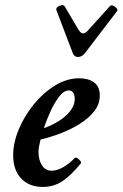

<svg xmlns="http://www.w3.org/2000/svg" viewBox="-20 -725 484 758"><path d="M149 13Q95 13 63.5 -20.5Q32 -54 32 -112Q32 -161 54 -214Q76 -267 113.5 -313Q151 -359 197.5 -387.5Q244 -416 293 -416Q329 -416 351.5 -399.5Q374 -383 374 -348Q374 -314 352 -286Q330 -258 295 -236Q260 -214 219 -198.5Q178 -183 140 -174Q136 -156 134 -146Q132 -136 132 -125Q132 -94 145.5 -72.5Q159 -51 184 -51Q205 -51 229.5 -65Q254 -79 275 -101Q278 -105 285 -100.5Q292 -96 297 -90Q302 -84 299 -80Q262 -34 227.5 -10.5Q193 13 149 13ZM153 -219Q180 -228 208 -244.5Q236 -261 255.5 -284.5Q275 -308 275 -336Q275 -350 269 -359Q263 -368 252 -368Q232 -368 213 -343Q194 -318 178.5 -283.5Q163 -249 153 -219ZM287 -500Q273 -500 267 -516L203 -684Q200 -692 207 -697.5Q214 -703 223 -704.5Q232 -706 236 -699L289 -609Q299 -593 308 -593Q318 -593 331 -609L414 -701Q419 -706 427 -702.5Q435 -699 440.5 -692.5Q446 -686 442 -681L316 -516Q304 -500 287 -500Z"/></svg>

Font: Junicode
Style: Bold Italic
Weight: 700
Italic angle: -11°
Designer: Peter S. Baker
Version: Version 2.100; ttfautohint (v1.8.4)